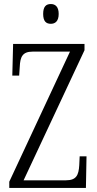

<svg xmlns="http://www.w3.org/2000/svg" viewBox="-20 -932 481 952"><path d="M232 -814C253 -814 271 -826 271 -863C271 -900 253 -912 232 -912C209 -912 194 -900 194 -863C194 -826 209 -814 232 -814ZM26 0H406L409 -157H375L373 -113C370 -64 359 -38 307 -38H97L399 -683V-714H45L41 -557H75L78 -601C80 -649 91 -676 141 -676H327L26 -31Z"/></svg>

Font: Noto Serif Myanmar ExtraCondensed Light
Style: Regular
Weight: 300
Width: 2
Designer: Ben Mitchell and the Monotype Design Team
Foundry: Monotype Imaging Inc.
Version: Version 2.106